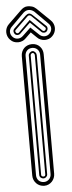

<svg xmlns="http://www.w3.org/2000/svg" viewBox="-109 -984 383 1015"><g transform="rotate(-5 83.0 -476.5)"><path d="M141.1 -59.1Q141.1 -47.4 136.8 -36.7Q132.6 -26.1 124.9 -17.9Q117.2 -9.8 106.8 -4.9Q96.4 0 84 0Q71.5 0 60.8 -4.5Q50 -9 42.1 -17.1Q34.2 -25.1 29.5 -35.9Q24.9 -46.6 24.9 -59.1V-692.6Q24.9 -705.3 29.4 -716.2Q33.9 -727.1 41.7 -735Q49.6 -742.9 60.4 -747.3Q71.3 -751.7 84 -751.7Q96.7 -751.7 107.2 -747.2Q117.7 -742.7 125.2 -734.6Q132.8 -726.6 137 -715.8Q141.1 -705.1 141.1 -692.6ZM44.9 -59.1Q44.9 -50.3 47.9 -43.1Q50.8 -35.9 55.9 -30.8Q61 -25.6 68.2 -22.8Q75.4 -20 84 -20Q92.3 -20 99.2 -23.2Q106.2 -26.4 111.3 -31.7Q116.5 -37.1 119.3 -44.2Q122.1 -51.3 122.1 -59.1V-692.6Q122.1 -700.9 119.3 -708Q116.5 -715.1 111.3 -720.3Q106.2 -725.6 99.2 -728.6Q92.3 -731.7 84 -731.7Q75.4 -731.7 68.2 -728.9Q61 -726.1 55.9 -720.9Q50.8 -715.8 47.9 -708.6Q44.9 -701.4 44.9 -692.6ZM104 -59.1Q104 -54.9 102.2 -51.3Q100.3 -47.6 97.4 -44.9Q94.5 -42.2 90.9 -40.6Q87.4 -39.1 84 -39.1Q79.8 -39.1 75.9 -40.5Q72 -42 68.8 -44.6Q65.7 -47.1 63.8 -50.9Q62 -54.7 62 -59.1V-692.6Q62 -696.8 63.8 -700.7Q65.7 -704.6 68.8 -707.8Q72 -710.9 75.9 -712.8Q79.8 -714.6 84 -714.6Q87.6 -714.6 91.3 -712.5Q95 -710.4 97.8 -707.3Q100.6 -704.1 102.3 -700.2Q104 -696.3 104 -692.6ZM94 -692.6Q94 -696.5 90.9 -700.7Q87.9 -704.8 84 -704.8Q78.6 -704.8 75.3 -701Q72 -697.3 72 -692.6V-59.1Q72 -53.7 75.7 -51.4Q79.3 -49.1 84 -49.1Q89.4 -49.1 91.7 -52.1Q94 -55.2 94 -59.1ZM83 -814 53 -784.9Q45.2 -776.6 34.4 -772.2Q23.7 -767.8 12.3 -767.7Q1 -767.6 -9.9 -771.7Q-20.8 -775.9 -29.1 -784.9Q-37.6 -793.5 -41.9 -804.3Q-46.1 -815.2 -46.1 -826.4Q-46.1 -837.6 -41.6 -848.5Q-37.1 -859.4 -28.1 -867.9L42 -936Q48.8 -942.9 58.1 -947.9Q67.4 -952.9 78.1 -952.9Q89.4 -952.9 101.1 -949.7Q112.8 -946.5 124 -936L194.1 -867.9Q203.1 -859.4 207.6 -848.5Q212.2 -837.6 212.2 -826.4Q212.2 -815.2 207.9 -804.3Q203.6 -793.5 195.1 -784.9Q186.8 -775.9 175.9 -771.7Q165 -767.6 153.7 -767.7Q142.3 -767.8 131.6 -772.2Q120.8 -776.6 113 -784.9ZM-13.9 -853Q-20 -847.4 -23.2 -840.3Q-26.4 -833.3 -26.4 -825.8Q-26.4 -818.4 -23.3 -811.2Q-20.3 -804 -13.9 -797.9Q-8.3 -792.2 -1.3 -789.7Q5.6 -787.1 12.9 -787.2Q20.3 -787.4 27.3 -790.4Q34.4 -793.5 40 -799.1L83 -839.8L126 -799.1Q131.6 -793.5 138.7 -790.4Q145.8 -787.4 153.1 -787.2Q160.4 -787.1 167.4 -789.7Q174.3 -792.2 179.9 -797.9Q186.3 -804 189.3 -811.2Q192.4 -818.4 192.4 -825.8Q192.4 -833.3 189.2 -840.3Q186 -847.4 179.9 -853L111.1 -921.9Q103.5 -928 95.6 -930.8Q87.6 -933.6 80.1 -932.9Q73.2 -932.9 66.8 -929.7Q60.3 -926.5 54.9 -921.9ZM64 -905Q68.8 -909.2 73.2 -911.5Q77.6 -913.8 82 -913.9Q86.4 -914.1 91.1 -911.6Q95.7 -909.2 101.1 -904.1L168 -841.1Q171.4 -837.6 172.6 -833.6Q173.8 -829.6 173.5 -825.7Q173.1 -821.8 171.4 -818.1Q169.7 -814.5 167 -812Q164.8 -809.3 161.3 -807.9Q157.7 -806.4 153.8 -806.3Q149.9 -806.2 145.9 -807.6Q141.8 -809.1 138.9 -812L83 -866L27.1 -812Q24.2 -809.1 20.3 -807.6Q16.4 -806.2 12.3 -806.3Q8.3 -806.4 4.8 -807.9Q1.2 -809.3 -1 -812Q-3.7 -814.5 -5.4 -818.1Q-7.1 -821.8 -7.4 -825.7Q-7.8 -829.6 -6.6 -833.6Q-5.4 -837.6 -2 -841.1ZM83 -879.9 145 -818.8Q147.9 -815.9 152.1 -815.6Q156.2 -815.2 159.9 -818.8Q163.1 -822 163.9 -826.4Q164.8 -830.8 161.1 -834L92 -900.9Q90.6 -902.1 88.4 -903.1Q86.2 -904.1 83.7 -904.3Q81.3 -904.5 78.7 -903.8Q76.2 -903.1 74 -900.9L5.1 -834Q1.2 -830.8 2.1 -826.4Q2.9 -822 6.1 -818.8Q9.8 -815.2 13.9 -815.6Q18.1 -815.9 21 -818.8Z"/></g></svg>

Font: TafelwerkOT
Style: Regular
Weight: 400
Designer: Peter Wiegel
Foundry: Peter Wiegel, based on an original design named Oxford by Christine Lord, 1969
Version: Version 1.000